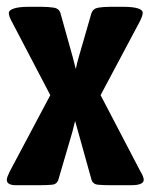

<svg xmlns="http://www.w3.org/2000/svg" viewBox="-20 -545 444 565"><path d="M27 0Q0 0 0 -16Q0 -20 2.5 -26.5Q5 -33 9 -41L128 -265L15 -481Q10 -490 8 -496Q6 -502 6 -507Q6 -515 21 -520Q36 -525 65 -525H102Q122 -525 138 -522.5Q154 -520 158 -506L194 -377Q196 -368 198.5 -359.5Q201 -351 203 -342Q205 -351 207 -359.5Q209 -368 212 -378L249 -506Q254 -520 269.5 -522.5Q285 -525 305 -525H341Q400 -525 400 -507Q400 -499 391 -481L276 -265L393 -41Q398 -33 400.5 -26.5Q403 -20 403 -16Q403 0 366 0H304Q283 0 268 -1.5Q253 -3 249 -17L210 -157Q208 -165 205.5 -173Q203 -181 201 -189Q199 -181 197 -173Q195 -165 193 -157L152 -17Q148 -3 133.5 -1.5Q119 0 98 0Z"/></svg>

Font: Asap Condensed VF Beta
Style: Regular
Weight: 400
Designer: Pablo Cosgaya
Foundry: Omnibus-Type
Version: Version 1.008